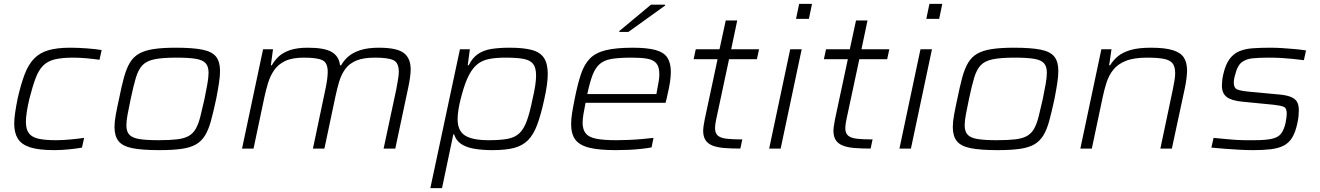

<svg xmlns="http://www.w3.org/2000/svg" viewBox="-20 -763 6777 986"><path d="M258 8Q179 8 134.5 -6.5Q90 -21 71.5 -51Q53 -81 53 -129Q53 -152 58 -186Q63 -220 71 -259Q88 -333 107 -382.5Q126 -432 155 -462Q184 -492 228.5 -505Q273 -518 340 -518Q382 -518 427.5 -514.5Q473 -511 502 -506L491 -456Q464 -460 426.5 -463.5Q389 -467 357 -467Q298 -467 261 -458Q224 -449 201 -425.5Q178 -402 162.5 -360.5Q147 -319 131 -256Q122 -218 117.5 -188.5Q113 -159 113 -137Q113 -99 128.5 -78.5Q144 -58 178 -50.5Q212 -43 268 -43Q303 -43 344 -47Q385 -51 412 -55L401 -5Q374 0 334.5 4Q295 8 258 8Z M798 8Q710 8 660 -2Q610 -12 589 -38Q568 -64 568 -111Q568 -137 574.5 -173Q581 -209 591 -254Q604 -319 616.5 -365Q629 -411 647 -441Q665 -471 694 -487.5Q723 -504 768.5 -511Q814 -518 882 -518Q970 -518 1019.5 -508Q1069 -498 1089.5 -472Q1110 -446 1110 -399Q1110 -372 1104.5 -336Q1099 -300 1090 -254Q1076 -189 1063.5 -143Q1051 -97 1033 -67.5Q1015 -38 986.5 -21.5Q958 -5 912.5 1.5Q867 8 798 8ZM794 -43Q852 -43 889.5 -47.5Q927 -52 949.5 -65Q972 -78 985.5 -102Q999 -126 1008.5 -163Q1018 -200 1030 -254Q1039 -298 1045 -332Q1051 -366 1051 -390Q1051 -422 1036 -438.5Q1021 -455 985.5 -461Q950 -467 886 -467Q814 -467 773 -458.5Q732 -450 711 -427.5Q690 -405 677.5 -363Q665 -321 651 -254Q642 -211 635.5 -177Q629 -143 629 -119Q629 -88 644 -71.5Q659 -55 695 -49Q731 -43 794 -43Z M1223 0 1331 -510H1382L1371 -428H1376Q1390 -453 1411.5 -473Q1433 -493 1469 -505.5Q1505 -518 1561 -518Q1646 -518 1683.5 -496Q1721 -474 1726 -428H1732Q1746 -453 1769 -473Q1792 -493 1830.5 -505.5Q1869 -518 1926 -518Q2018 -518 2053.5 -491Q2089 -464 2089 -407Q2089 -388 2085.5 -363.5Q2082 -339 2076 -311L2010 0H1950L2015 -304Q2020 -332 2024 -355Q2028 -378 2028 -394Q2028 -441 2000.5 -454Q1973 -467 1906 -467Q1846 -467 1810 -452Q1774 -437 1753.5 -409Q1733 -381 1722 -344.5Q1711 -308 1702 -265L1646 0H1587L1651 -304Q1657 -332 1660 -355Q1663 -378 1663 -394Q1663 -441 1635.5 -454Q1608 -467 1541 -467Q1481 -467 1445 -450Q1409 -433 1388.5 -403.5Q1368 -374 1357 -338Q1346 -302 1338 -265L1282 0Z M2190 203 2342 -510H2393L2382 -428H2387Q2406 -466 2434.5 -485.5Q2463 -505 2503 -511.5Q2543 -518 2597 -518Q2668 -518 2711 -506.5Q2754 -495 2773.5 -465.5Q2793 -436 2793 -383Q2793 -358 2788.5 -325.5Q2784 -293 2775 -253Q2758 -174 2739 -123Q2720 -72 2692 -43.5Q2664 -15 2620.5 -3.5Q2577 8 2510 8Q2455 8 2413.5 0.5Q2372 -7 2347 -24.5Q2322 -42 2312 -73H2308L2250 203ZM2490 -43Q2550 -43 2587 -50Q2624 -57 2647 -78.5Q2670 -100 2685.5 -142.5Q2701 -185 2715 -255Q2724 -293 2728.5 -323Q2733 -353 2733 -375Q2733 -415 2718 -434.5Q2703 -454 2669 -460.5Q2635 -467 2577 -467Q2527 -467 2494 -460.5Q2461 -454 2439.5 -439Q2418 -424 2401 -399Q2390 -383 2379.5 -359Q2369 -335 2360.5 -307.5Q2352 -280 2345 -252Q2338 -224 2334 -197.5Q2330 -171 2330 -151Q2330 -92 2367.5 -67.5Q2405 -43 2490 -43Z M3142 8Q3056 8 3006 -4.5Q2956 -17 2934.5 -46Q2913 -75 2913 -126Q2913 -151 2918 -183Q2923 -215 2931 -254Q2946 -330 2963 -381Q2980 -432 3009 -462Q3038 -492 3090.5 -505Q3143 -518 3229 -518Q3304 -518 3347 -506Q3390 -494 3407.5 -466.5Q3425 -439 3425 -394Q3425 -380 3423 -360Q3421 -340 3416 -314Q3411 -288 3403 -255L3398 -235H2987Q2981 -204 2976.5 -178.5Q2972 -153 2972 -132Q2972 -98 2988 -78Q3004 -58 3042 -50.5Q3080 -43 3146 -43Q3176 -43 3210 -44.5Q3244 -46 3277.5 -49Q3311 -52 3336 -55L3326 -6Q3305 -2 3273.5 1.5Q3242 5 3208 6.5Q3174 8 3142 8ZM2996 -280H3351L3354 -298Q3360 -328 3363 -347Q3366 -366 3366 -382Q3366 -420 3350.5 -438Q3335 -456 3304 -461.5Q3273 -467 3224 -467Q3160 -467 3121 -460.5Q3082 -454 3059.5 -434Q3037 -414 3023 -377.5Q3009 -341 2996 -280ZM3160 -599 3161 -604 3323 -739H3396L3395 -734L3207 -599Z M3782 0Q3734 0 3698.5 -3Q3663 -6 3639 -15.5Q3615 -25 3603 -43.5Q3591 -62 3591 -93Q3591 -101 3592.5 -111.5Q3594 -122 3596 -132.5Q3598 -143 3599 -150L3665 -459H3542L3553 -510H3675L3707 -658H3766L3735 -510H3878L3867 -459H3724L3659 -155Q3656 -142 3654.5 -131.5Q3653 -121 3652.5 -115Q3652 -109 3652 -105Q3652 -79 3666.5 -66.5Q3681 -54 3712 -50.5Q3743 -47 3792 -47Z M4068 -666 4084 -743H4150L4134 -666ZM3930 0 4038 -510H4097L3989 0Z M4451 0Q4403 0 4367.5 -3Q4332 -6 4308 -15.5Q4284 -25 4272 -43.5Q4260 -62 4260 -93Q4260 -101 4261.5 -111.5Q4263 -122 4265 -132.5Q4267 -143 4268 -150L4334 -459H4211L4222 -510H4344L4376 -658H4435L4404 -510H4547L4536 -459H4393L4328 -155Q4325 -142 4323.5 -131.5Q4322 -121 4321.5 -115Q4321 -109 4321 -105Q4321 -79 4335.5 -66.5Q4350 -54 4381 -50.5Q4412 -47 4461 -47Z M4737 -666 4753 -743H4819L4803 -666ZM4599 0 4707 -510H4766L4658 0Z M5103 8Q5015 8 4965 -2Q4915 -12 4894 -38Q4873 -64 4873 -111Q4873 -137 4879.5 -173Q4886 -209 4896 -254Q4909 -319 4921.5 -365Q4934 -411 4952 -441Q4970 -471 4999 -487.5Q5028 -504 5073.5 -511Q5119 -518 5187 -518Q5275 -518 5324.5 -508Q5374 -498 5394.5 -472Q5415 -446 5415 -399Q5415 -372 5409.5 -336Q5404 -300 5395 -254Q5381 -189 5368.5 -143Q5356 -97 5338 -67.5Q5320 -38 5291.5 -21.5Q5263 -5 5217.5 1.5Q5172 8 5103 8ZM5099 -43Q5157 -43 5194.5 -47.5Q5232 -52 5254.5 -65Q5277 -78 5290.5 -102Q5304 -126 5313.5 -163Q5323 -200 5335 -254Q5344 -298 5350 -332Q5356 -366 5356 -390Q5356 -422 5341 -438.5Q5326 -455 5290.5 -461Q5255 -467 5191 -467Q5119 -467 5078 -458.5Q5037 -450 5016 -427.5Q4995 -405 4982.5 -363Q4970 -321 4956 -254Q4947 -211 4940.5 -177Q4934 -143 4934 -119Q4934 -88 4949 -71.5Q4964 -55 5000 -49Q5036 -43 5099 -43Z M5528 0 5636 -510H5688L5676 -428H5681Q5697 -454 5721 -474Q5745 -494 5785.5 -506Q5826 -518 5890 -518Q5962 -518 6002.5 -505.5Q6043 -493 6059.5 -467.5Q6076 -442 6076 -401Q6076 -384 6073 -360Q6070 -336 6065 -312L5998 0H5939L6003 -304Q6008 -327 6011.5 -349.5Q6015 -372 6015 -387Q6015 -422 6001 -438.5Q5987 -455 5955.5 -461Q5924 -467 5871 -467Q5802 -467 5760.5 -450Q5719 -433 5696.5 -404Q5674 -375 5662.5 -339Q5651 -303 5643 -265L5587 0Z M6416 8Q6384 8 6345.5 6Q6307 4 6269.5 1Q6232 -2 6201 -5L6212 -55Q6253 -51 6280 -48.5Q6307 -46 6328.5 -44.5Q6350 -43 6371 -43Q6392 -43 6421 -43Q6481 -43 6513 -50.5Q6545 -58 6559.5 -77.5Q6574 -97 6582 -132Q6585 -148 6586.5 -160Q6588 -172 6588 -179Q6588 -208 6572.5 -214.5Q6557 -221 6521 -225L6358 -241Q6304 -246 6279.5 -265Q6255 -284 6255 -323Q6255 -335 6256.5 -349.5Q6258 -364 6262 -381Q6273 -430 6293 -458Q6313 -486 6342.5 -499Q6372 -512 6411.5 -515Q6451 -518 6503 -518Q6532 -518 6564.5 -516Q6597 -514 6629.5 -511Q6662 -508 6687 -504L6676 -454Q6644 -458 6614.5 -461Q6585 -464 6555.5 -465.5Q6526 -467 6493 -467Q6447 -467 6412.5 -463.5Q6378 -460 6356 -442.5Q6334 -425 6324 -382Q6320 -371 6318 -359Q6316 -347 6316 -339Q6316 -312 6332 -304.5Q6348 -297 6386 -293L6546 -278Q6583 -275 6606 -266.5Q6629 -258 6639.5 -242Q6650 -226 6650 -197Q6650 -182 6648.5 -166Q6647 -150 6642 -128Q6632 -82 6615 -55Q6598 -28 6571 -14.5Q6544 -1 6505.5 3.5Q6467 8 6416 8Z"/></svg>

Font: Saira Expanded Light
Style: Italic
Weight: 300
Width: 7
Italic angle: -12°
Designer: Hector Gatti with collaboration of the Omnibus-Type team
Foundry: Omnibus-Type
Version: Version 1.101